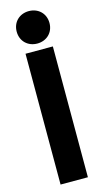

<svg xmlns="http://www.w3.org/2000/svg" viewBox="-141 -966 545 1018"><g transform="rotate(-15 132.0 -457.0)"><path d="M132 -745C183 -745 222 -781 222 -834C222 -887 183 -923 132 -923C81 -923 42 -887 42 -834C42 -781 81 -745 132 -745ZM57 -709V9H207V-709Z"/></g></svg>

Font: Kalas SG
Style: Bold
Weight: 700
Designer: Kalas
Foundry: Kalas
Version: Version 2.000;FEAKit 1.0